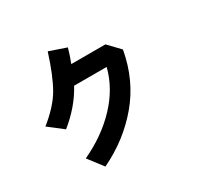

<svg xmlns="http://www.w3.org/2000/svg" viewBox="-182 -1046 1364 1322"><g transform="rotate(-30 500.0 -385.0)"><path d="M75.2 -387.7Q188.5 -478.5 241.2 -568.8Q293.9 -659.2 347.7 -828.1L481.4 -782.2Q466.8 -727.5 444.3 -670.9H715.8L802.7 -580.1Q762.7 -357.4 627.4 -196.8Q492.2 -36.1 294.9 57.6L206.1 -58.6Q375 -136.7 491.2 -259.3Q607.4 -381.8 645.5 -532.2H386.7Q317.4 -403.3 188.5 -299.8Z"/></g></svg>

Font: Gothic A1 Black
Style: Regular
Weight: 900
Version: Version 2.50